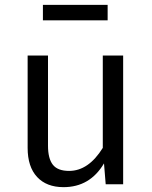

<svg xmlns="http://www.w3.org/2000/svg" viewBox="-20 -760 626 792"><path d="M424 -676H157V-740H424ZM488 -531V0H416L409 -86Q351 12 242 12Q172 12 133 -30Q94 -72 94 -150V-531H178V-159Q178 -106 198 -80.5Q218 -55 265 -55Q345 -55 404 -150V-531Z"/></svg>

Font: Sedus Text
Style: Regular
Weight: 400
Designer: TypeMates
Foundry: TypeMates, Runge Thomsen GbR
Version: Version 4.202;PS 004.202;hotconv 1.0.88;makeotf.lib2.5.64775